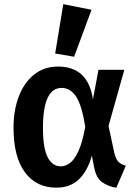

<svg xmlns="http://www.w3.org/2000/svg" viewBox="-20 -874 655 910"><path d="M255.4 -558.5Q397.4 -558.5 420.5 -403.1L446.7 -543.1H569.2L494.4 -276.9L521.5 -150.8Q528.7 -119.5 541.5 -106.9Q554.4 -94.4 576.4 -88.7L531.3 15.9Q489.2 8.7 462.3 -11.8Q435.4 -32.3 426.2 -81L415.4 -136.4Q395.4 -64.6 354.6 -24.6Q313.8 15.4 246.7 15.4Q151.8 15.4 97.9 -57.7Q44.1 -130.8 44.1 -268.2Q44.1 -352.3 69.5 -417.9Q94.9 -483.6 142.1 -521Q189.2 -558.5 255.4 -558.5ZM272.3 -457.4Q183.6 -457.4 183.6 -268.2Q183.6 -170.8 206.2 -128.2Q228.7 -85.6 268.2 -85.6Q289.2 -85.6 310.5 -100.5Q331.8 -115.4 351 -156.2Q370.3 -196.9 384.1 -273.3Q367.2 -377.9 339.7 -417.7Q312.3 -457.4 272.3 -457.4ZM280 -854.4 413.8 -827.7 331.3 -605.1 241.5 -620.5Z"/></svg>

Font: Fira Code SemiBold
Style: Regular
Weight: 600
Designer: Carrois Corporate, Edenspiekermann AG, Nikita Prokopov
Foundry: Carrois Corporate, Edenspiekermann AG, Nikita Prokopov
Version: Version 6.002